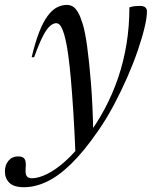

<svg xmlns="http://www.w3.org/2000/svg" viewBox="-102 -523 618 782"><path d="M37 -290H27Q41.5 -351.5 57.8 -392.8Q74 -434 92 -458.2Q110 -482.5 129.8 -492.8Q149.5 -503 170.5 -503Q184 -503 195 -496.2Q206 -489.5 215.8 -472.8Q225.5 -456 234.5 -426.5Q244 -397.5 252.8 -335Q261.5 -272.5 268.8 -181.2Q276 -90 278 27.5L205.5 107.5Q201.5 7.5 196.5 -69.5Q191.5 -146.5 186.5 -202.8Q181.5 -259 176.2 -296.8Q171 -334.5 166 -356.5Q159.5 -386 153 -401.5Q146.5 -417 140.2 -422.8Q134 -428.5 127 -428.5Q115 -428.5 101.8 -417.2Q88.5 -406 73 -376.2Q57.5 -346.5 37 -290ZM237.5 52 250 36.5Q292.5 -19.5 325 -80.8Q357.5 -142 379.8 -208Q402 -274 413.5 -345Q425 -416 425 -493Q437.5 -497 447 -498Q456.5 -499 467 -499Q482.5 -499 489.5 -493.2Q496.5 -487.5 496.5 -476.5Q496.5 -452 486.8 -410.8Q477 -369.5 459.2 -317.5Q441.5 -265.5 416.5 -208.5Q391.5 -151.5 361.5 -95Q331.5 -38.5 297 11Q240 93.5 188.2 144Q136.5 194.5 88.8 217Q41 239.5 -4.5 239.5Q-45.5 239.5 -63.8 221.5Q-82 203.5 -82 175Q-82 149.5 -67.5 131.8Q-53 114 -29 114Q-8 114 -1.5 125Q5 136 2.5 161Q0.5 186 7 194.5Q13.5 203 28 203Q55 203 90.2 185.5Q125.5 168 163.5 134Q201.5 100 237.5 52Z"/></svg>

Font: Newsreader 60pt
Style: Italic
Weight: 400
Italic angle: -17°
Designer: Hugues Gentile
Foundry: Production Type
Version: Version 1.003